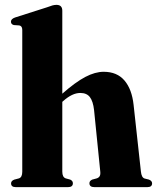

<svg xmlns="http://www.w3.org/2000/svg" viewBox="-20 -769 646 789"><path d="M236 -725V-384Q290 -431.5 330.5 -452.8Q371 -474 406 -474Q461 -474 491.5 -438.2Q522 -402.5 529 -338L559 -64.5Q561.5 -39.5 574 -35.5L592 -31Q605 -26 605 -15.5Q605 0 585.5 0H368Q347.5 0 347.5 -16Q347.5 -26 359 -31L377.5 -36Q385.5 -38.5 389.5 -45Q393.5 -51.5 392 -64.5L366.5 -317Q362.5 -352.5 349.5 -369.8Q336.5 -387 310 -387Q277 -387 240 -354L236 -350.5V-63.5Q236 -41 250 -36L268.5 -31Q279.5 -26 279.5 -16Q279.5 0 259.5 0H45Q25.5 0 25.5 -15.5Q25.5 -26 39 -31L58 -36Q71.5 -40.5 71.5 -63.5V-646Q71.5 -662.5 59 -664.5L37 -666Q25 -669 25 -680Q25 -691 41.5 -697L173 -739Q187.5 -744.5 195.8 -746.8Q204 -749 212 -749Q236 -749 236 -725Z"/></svg>

Font: Fraunces 72pt
Style: Bold
Weight: 700
Version: Version 1.000;[b76b70a41]